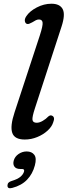

<svg xmlns="http://www.w3.org/2000/svg" viewBox="-20 -738 363 1030"><path d="M310 -595 167.5 -157.5Q152 -110.5 154.2 -95Q156.5 -79.5 177 -79.5Q192 -79.5 209.5 -89.8Q227 -100 239 -113Q250 -122.5 260 -117Q276.5 -109 265.5 -82Q258.5 -58.5 235.2 -37.2Q212 -16 179.8 -2.8Q147.5 10.5 113 10.5Q58 10.5 45.8 -25.2Q33.5 -61 58 -135L194 -549Q210.5 -600 208.5 -616.8Q206.5 -633.5 189 -633.5Q181 -633.5 172.5 -629.5Q164 -625.5 152.5 -618Q143.5 -613 135.8 -610.2Q128 -607.5 121.5 -611Q114.5 -615.5 113.2 -626.5Q112 -637.5 121.5 -651.5Q139 -678 177.2 -698Q215.5 -718 256 -718Q301 -718 316.2 -689.2Q331.5 -660.5 310 -595ZM89 168.5Q66.5 168.5 57.5 156Q48.5 143.5 53.5 124Q59.5 102 79.5 88.2Q99.5 74.5 123 74.5Q150.5 74.5 164 92.5Q177.5 110.5 167 149.5Q155 195 125.2 226Q95.5 257 46 270Q20 277 20 257.5Q20 239 43.5 232.5Q75 223 90 210Q105 197 109 182Q112.5 168.5 98 168.5Z"/></svg>

Font: Fraunces 9pt SuperSoft
Style: Italic
Weight: 400
Italic angle: -16°
Version: Version 1.000;[b76b70a41]